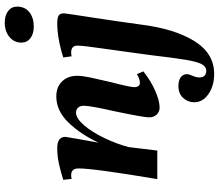

<svg xmlns="http://www.w3.org/2000/svg" viewBox="-78 -620 942 827"><g transform="rotate(-90 393.5 -206.0)"><path d="M302 -35Q302 -58 327 -178Q352 -288 352 -316Q352 -332 344 -341Q336 -350 322 -350Q298 -350 268.5 -316Q239 -282 213.5 -229Q188 -176 174 -124L159 0H36Q82 -273 82 -339Q82 -371 53 -371Q45 -371 37 -369L33 -405Q71 -417 103.5 -424Q136 -431 169 -431Q218 -431 218 -396Q214 -368 193 -253Q229 -330 279.5 -382.5Q330 -435 392 -435Q433 -435 457 -410Q481 -385 481 -345Q481 -323 474 -290Q467 -257 453 -197Q432 -117 432 -98Q432 -90 436 -82.5Q440 -75 451 -75Q468 -75 488 -88L500 -60Q460 -28 416.5 -9Q373 10 344 10Q326 10 314 -2.5Q302 -15 302 -35ZM367 159Q367 132 385.5 111.5Q404 91 438 91Q460 91 474 100.5Q488 110 488 128Q488 136 481 152Q474 168 474 181Q474 197 482 204Q490 211 501 211Q521 211 531.5 190.5Q542 170 550 122Q558 74 571 -36L597 -224Q611 -319 611 -344Q611 -371 581 -371Q573 -371 565 -369L560 -405Q643 -431 709 -431Q729 -431 739.5 -425.5Q750 -420 750 -402Q750 -396 732.5 -282.5Q715 -169 702 -73Q684 73 631 159Q578 245 489 245Q438 245 402.5 220.5Q367 196 367 159ZM624 -585Q624 -617 648.5 -637Q673 -657 710 -657Q741 -657 760 -642.5Q779 -628 779 -604Q779 -570 755 -551Q731 -532 693 -532Q662 -532 643 -546.5Q624 -561 624 -585Z"/></g></svg>

Font: Unna
Style: Bold Italic
Weight: 700
Italic angle: -8.05°
Designer: Jorge de Buen Unna
Foundry: Omnibus-Type
Version: Version 2.008